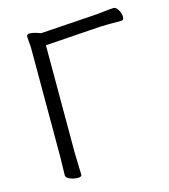

<svg xmlns="http://www.w3.org/2000/svg" viewBox="-108 -798 789 894"><g transform="rotate(-15 286.5 -351.5)"><path d="M101 -19 103 -108V-634L99 -685Q99 -699 113 -699Q127 -699 146 -693Q165 -687 166 -686L437 -704Q460 -706 485.5 -709Q511 -712 522.5 -712Q534 -712 544 -694.5Q554 -677 554 -661Q554 -645 541 -645H479Q452 -645 438 -644L173 -626V-107L176 -1Q176 9 157.5 9Q139 9 120 1.5Q101 -6 101 -19Z"/></g></svg>

Font: ToneOZ-Pinyin-WenKai-Regular
Style: Regular
Weight: 400
Designer: Fontworks Inc.
Foundry: ToneOZ
Version: Version 0.240331